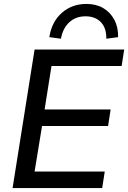

<svg xmlns="http://www.w3.org/2000/svg" viewBox="-20 -957 652 977"><path d="M44 0 156 -705H612L599 -621H242L207 -400H543L530 -316H194L156 -84H513L500 0ZM290 -760 231 -768Q243 -846 294.5 -891.5Q346 -937 420 -937Q469 -937 505 -916Q541 -895 561.5 -857Q582 -819 581 -768L521 -760Q522 -814 493.5 -844Q465 -874 415 -874Q366 -874 333 -844Q300 -814 290 -760Z"/></svg>

Font: Nunito Sans 12pt ExtraLight 12pt SemiBold
Style: Italic
Weight: 600
Italic angle: -9°
Version: Version 3.101;gftools[0.9.27]